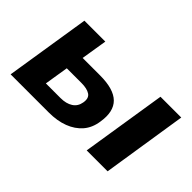

<svg xmlns="http://www.w3.org/2000/svg" viewBox="-70 -792 1078 1078"><g transform="rotate(45 469.0 -253.0)"><path d="M44 0 124 -506H290L265 -351H403Q512 -351 557.5 -306Q603 -261 588 -169Q580 -113 548 -76Q516 -39 465 -19.5Q414 0 347 0ZM220 -104H336Q381 -104 409.5 -122.5Q438 -141 444 -177Q451 -216 427.5 -231.5Q404 -247 360 -247H243ZM648 0 728 -506H893L814 0Z"/></g></svg>

Font: Nunito Sans 6pt ExtraBold
Style: Italic
Weight: 800
Italic angle: -9°
Version: Version 3.101;gftools[0.9.27]